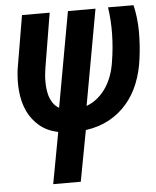

<svg xmlns="http://www.w3.org/2000/svg" viewBox="-54 -575 696 854"><g transform="rotate(-5 294.0 -148.0)"><path d="M404.3 -528.3H281.2L204.6 -103Q188 -112.8 177.7 -127.9Q167.5 -143.1 162.1 -160.6Q158.2 -175.3 156.2 -190.2Q154.3 -205.1 154.3 -220.7Q153.8 -238.3 155.5 -255.1Q157.2 -272 159.7 -287.1L199.7 -528.3H76.2L35.6 -288.6Q32.7 -265.1 32 -241.9Q31.2 -218.8 33.2 -196.3Q35.2 -170.4 41.3 -146.2Q47.4 -122.1 58.1 -99.6Q76.2 -62.5 108.6 -34.9Q141.1 -7.3 191.4 3.9L148.9 232.9H272L314.5 5.9Q374 -2.4 420.2 -27.8Q466.3 -53.2 499.5 -92.3Q532.2 -130.4 552.2 -180.4Q572.3 -230.5 579.6 -288.1Q587.9 -347.7 587.9 -408.7Q587.9 -469.7 574.2 -528.8L460.4 -529.3Q469.2 -469.7 468 -408.7Q466.8 -347.7 457 -288.1Q452.6 -257.3 442.9 -228.8Q433.1 -200.2 417.5 -175.8Q401.9 -151.4 379.6 -131.8Q357.4 -112.3 327.1 -100.6Z"/></g></svg>

Font: Roboto Mono SemiBold
Style: Italic
Weight: 600
Italic angle: -10°
Monospace: yes
Designer: Google
Version: Version 3.000